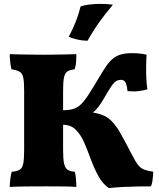

<svg xmlns="http://www.w3.org/2000/svg" viewBox="-20 -957 817 986"><path d="M539 9Q506 -14 484.5 -54Q463 -94 446.5 -139Q430 -184 412.5 -224.5Q395 -265 369.5 -290.5Q344 -316 304 -316V-391Q340 -391 363.5 -400Q387 -409 408.5 -435Q430 -461 460 -511Q487 -556 506.5 -588.5Q526 -621 545.5 -642.5Q565 -664 591 -674Q617 -684 659 -684Q682 -684 702 -681.5Q722 -679 733 -676Q731 -651 730.5 -618.5Q730 -586 731.5 -554Q733 -522 737 -498Q718 -493 694 -489.5Q670 -486 635 -489Q630 -528 622 -537.5Q614 -547 601 -547Q581 -547 567 -533Q553 -519 531 -481Q511 -446 497.5 -425.5Q484 -405 471.5 -392Q459 -379 439 -366L410 -384Q464 -381 497.5 -369.5Q531 -358 554 -334.5Q577 -311 599 -272Q621 -233 651 -175Q665 -148 675 -130.5Q685 -113 696 -102Q707 -91 723.5 -85Q740 -79 767 -75Q767 -70 766 -56Q765 -42 762.5 -26Q760 -10 755 0Q730 0 692.5 0.5Q655 1 614 3Q573 5 539 9ZM30 3Q30 -15 33 -38Q36 -61 40 -75Q67 -77 81 -85.5Q95 -94 99.5 -117.5Q104 -141 104 -187V-491Q104 -536 99.5 -558Q95 -580 81 -588.5Q67 -597 39 -601Q35 -616 32.5 -638Q30 -660 30 -679Q47 -678 80 -677.5Q113 -677 149 -676.5Q185 -676 208 -676Q232 -676 262.5 -676.5Q293 -677 323 -677.5Q353 -678 372 -679Q372 -659 371 -640Q370 -621 363 -601Q338 -598 325.5 -589.5Q313 -581 308.5 -558.5Q304 -536 304 -491V-187Q304 -141 309 -117.5Q314 -94 327 -85.5Q340 -77 364 -75Q368 -62 370 -39.5Q372 -17 372 3Q350 1 309 0.5Q268 0 218 0Q167 0 116 0.5Q65 1 30 3ZM430 -748Q403 -748 375.5 -754.5Q348 -761 333 -768Q356 -812 370 -848Q384 -884 394 -924Q414 -931 441 -934Q468 -937 496 -937Q513 -937 530 -936Q547 -935 560 -933Q521 -887 488 -840.5Q455 -794 430 -748Z"/></svg>

Font: Vollkorn Black
Style: Regular
Weight: 900
Designer: Friedrich Althausen
Foundry: Friedrich Althausen
Version: Version 5.000